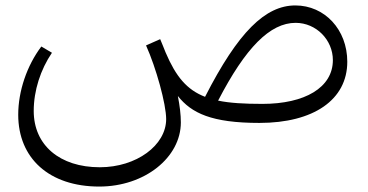

<svg xmlns="http://www.w3.org/2000/svg" viewBox="-20 -486 1352 706"><path d="M934 -34C1133 -34 1257 -119 1257 -259C1257 -377 1174 -466 1066 -466C956 -466 856 -369 734 -130C667 -156 627 -204 589 -293C582 -310 576 -326 569 -342L517 -319C554 -237 591 -103 591 -48C591 48 482 129 347 129C200 129 104 48 104 -78C104 -153 129 -230 171 -292L132 -315C79 -245 47 -151 47 -64C47 96 161 200 345 200C512 200 645 93 645 -36C645 -64 641 -97 634 -133C684 -70 758 -34 934 -34ZM782 -116C883 -311 973 -402 1067 -402C1143 -402 1204 -339 1204 -265C1204 -164 1101 -104 945 -104C878 -104 825 -107 782 -116Z"/></svg>

Font: Wafeq Light
Style: Regular
Weight: 300
Designer: Rasmus Andersson & Azza Alameddine
Foundry: Google & TypeTogether
Version: Version 3.000;January 28, 2025;FontCreator 15.0.0.3014 64-bi